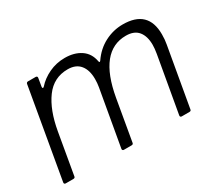

<svg xmlns="http://www.w3.org/2000/svg" viewBox="-108 -771 1104 983"><g transform="rotate(-30 444.5 -279.5)"><path d="M90 -9Q89 0 79 0H34Q29 0 26.5 -3Q24 -6 25 -11L117 -540Q119 -549 128 -549H173Q178 -549 180.5 -546Q183 -543 182 -538L174 -490V-487Q174 -482 177 -481.5Q180 -481 184 -485Q213 -518 256.5 -538.5Q300 -559 350 -559Q406 -559 444 -533.5Q482 -508 491 -458Q492 -452 494.5 -451.5Q497 -451 501 -456Q536 -507 586.5 -533Q637 -559 693 -559Q842 -559 842 -415Q842 -383 837 -357L776 -9Q775 0 765 0H720Q715 0 712.5 -3Q710 -6 711 -11L769 -341Q774 -371 774 -392Q774 -443 750.5 -472Q727 -501 678 -501Q520 -501 476 -251L434 -9Q433 0 423 0H378Q373 0 370.5 -3Q368 -6 369 -11L427 -341Q431 -364 431 -388Q431 -441 406.5 -471Q382 -501 334 -501Q251 -501 201.5 -433.5Q152 -366 132 -251Z"/></g></svg>

Font: Open Sauce Two Light Italic
Style: Regular
Weight: 300
Italic angle: -10°
Designer: Alfredo Marco Pradil
Foundry: Creative Sauce Fz LLC
Version: Version 1.477